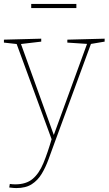

<svg xmlns="http://www.w3.org/2000/svg" viewBox="-26 -722 553 978"><path d="M21 233 24 215Q32 216 38.5 216.5Q45 217 52 217Q107 217 140 189.5Q173 162 195 109Q217 56 239 -20V-7L57 -503L66 -497L-6 -505V-520L184 -525V-510L74 -497L79 -503L250 -29H246L419 -503L424 -498L317 -505V-520L507 -525V-510L430 -497L439 -503L252 5Q236 49 221 90Q206 131 186 164Q166 197 135.5 216.5Q105 236 57 236Q44 236 21 233ZM363 -702V-681H133V-702Z"/></svg>

Font: Bitter Thin
Style: Regular
Weight: 100
Designer: Sol Matas, and Bitter project Authors
Foundry: Sol Matas
Version: Version 2.002